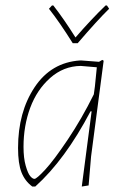

<svg xmlns="http://www.w3.org/2000/svg" viewBox="-20 -678 462 702"><path d="M371 -658 379 -646Q337 -605 264 -520H246Q197 -598 159 -646L170 -658H175Q214 -608 256 -541Q315 -609 366 -658ZM273 -457H277L342 -452L354 -459L359 -456L313 -106L304 0L279 4L315 -271H311Q218 -94 109 4H98Q71 -16 58.5 -48Q46 -80 46 -137Q46 -268 106.5 -359Q167 -450 273 -457ZM66 -141Q66 -100 74 -72Q82 -44 90.5 -34Q99 -24 106 -24Q114 -24 145.5 -58Q177 -92 228 -168Q279 -244 323 -333L327 -362L334 -432L275 -437Q212 -436 163.5 -393Q115 -350 90.5 -284Q66 -218 66 -141Z"/></svg>

Font: Alegreya Sans Thin
Style: Italic
Weight: 100
Italic angle: -7°
Designer: Juan Pablo del Peral
Foundry: Huerta Tipografica
Version: Version 2.007